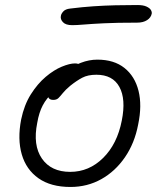

<svg xmlns="http://www.w3.org/2000/svg" viewBox="-20 -731 631 763"><path d="M260 12Q182 12 133 -22.5Q84 -57 66.5 -117.5Q49 -178 64 -256Q76 -314 102.5 -356Q129 -398 161.5 -425.5Q194 -453 225.5 -466Q257 -479 278 -479Q286 -479 291 -477Q296 -475 298.5 -470.5Q301 -466 299 -458Q295 -442 287 -429.5Q279 -417 256 -405Q216 -385 190.5 -363Q165 -341 150 -312.5Q135 -284 128 -243Q110 -154 146.5 -101Q183 -48 259 -48Q334 -48 390 -103.5Q446 -159 464 -252Q481 -337 454.5 -385.5Q428 -434 363 -434Q329 -434 306.5 -422Q284 -410 259 -390Q240 -374 230 -361.5Q220 -349 212.5 -341.5Q205 -334 192 -334Q179 -334 174 -341Q169 -348 172 -363Q176 -383 194.5 -406Q213 -429 241 -449Q269 -469 301.5 -481.5Q334 -494 367 -494Q433 -494 474.5 -461Q516 -428 530.5 -370Q545 -312 529 -236Q515 -162 476.5 -106Q438 -50 382.5 -19Q327 12 260 12ZM267 -631Q241 -631 230 -643Q219 -655 222 -668Q223 -676 231.5 -685.5Q240 -695 259 -697Q307 -703 351 -706Q395 -709 438 -710Q481 -711 526 -711Q549 -711 562 -705Q575 -699 579.5 -691.5Q584 -684 583 -677Q580 -661 564.5 -651Q549 -641 525 -641Q444 -641 393.5 -638.5Q343 -636 314 -633.5Q285 -631 267 -631Z"/></svg>

Font: Shantell Sans Light
Style: Italic
Weight: 300
Italic angle: -11°
Designer: Stephen Nixon, Anya Danilova, Shantell Martin
Foundry: Arrow Type
Version: Version 1.008;[ac192a2d6]